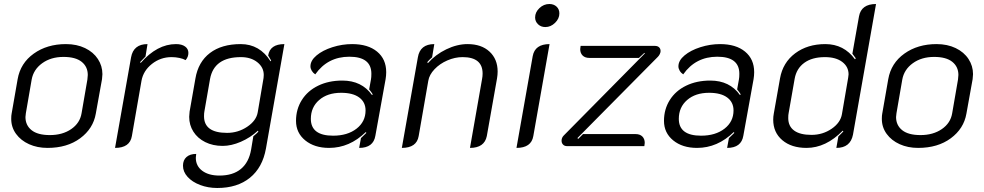

<svg xmlns="http://www.w3.org/2000/svg" viewBox="-20 -729 4911 958"><path d="M36 -136Q36 -153 38 -162L68 -334Q82 -414 148.5 -461.5Q215 -509 309 -509Q363 -509 404.5 -489Q446 -469 468.5 -434.5Q491 -400 491 -359Q491 -352 489 -334L458 -162Q445 -87 380 -39Q315 9 217 9Q166 9 125 -9.5Q84 -28 60 -61Q36 -94 36 -136ZM387 -164 416 -332Q418 -348 418 -355Q418 -396 387.5 -420.5Q357 -445 297 -445Q234 -445 190.5 -413.5Q147 -382 138 -332L109 -164Q107 -150 107 -145Q107 -104 137.5 -79.5Q168 -55 229 -55Q292 -55 335.5 -85Q379 -115 387 -164Z M686 -326 638 -50Q628 9 554 9L634 -443Q646 -509 716 -509L706 -447Q697 -438 679 -419L682 -415Q764 -509 858 -509Q887 -509 903.5 -497Q920 -485 920 -465Q920 -445 906 -429Q894 -436 875 -440Q856 -444 836 -444Q781 -444 738 -410Q695 -376 686 -326Z M893 98Q893 70 910.5 54.5Q928 39 959 39Q957 51 957 58Q957 99 989 123Q1021 147 1075 147Q1142 147 1182 114Q1222 81 1233 17L1244 -49Q1261 -63 1269 -72L1267 -77Q1229 -42 1181.5 -21.5Q1134 -1 1091 -1Q1042 -1 1004 -20Q966 -39 945 -72Q924 -105 924 -146Q924 -154 926 -172L955 -337Q969 -420 1027.5 -464.5Q1086 -509 1181 -509Q1276 -509 1330 -423L1333 -427L1318 -452Q1327 -509 1399 -509L1307 12Q1290 107 1227 158Q1164 209 1064 209Q1018 209 978.5 194Q939 179 916 153.5Q893 128 893 98ZM1266 -169 1295 -340Q1296 -345 1296 -355Q1296 -393 1264 -418.5Q1232 -444 1182 -444Q1048 -444 1028 -335L1000 -174Q998 -165 998 -149Q998 -66 1113 -66Q1168 -66 1213.5 -96.5Q1259 -127 1266 -169Z M1457 -126Q1457 -184 1486 -230Q1515 -276 1567.5 -301.5Q1620 -327 1688 -327Q1785 -327 1836 -255L1840 -258Q1834 -268 1822 -283L1831 -333Q1833 -343 1833 -361Q1833 -446 1723 -446Q1615 -446 1553 -358Q1542 -365 1535.5 -376Q1529 -387 1529 -398Q1529 -427 1559.5 -452.5Q1590 -478 1638.5 -493.5Q1687 -509 1737 -509Q1816 -509 1861.5 -471.5Q1907 -434 1907 -369Q1907 -352 1904 -334L1853 -52Q1843 9 1772 9L1781 -40Q1791 -49 1808 -66L1805 -70Q1724 9 1622 9Q1549 9 1503 -28.5Q1457 -66 1457 -126ZM1804 -178Q1804 -219 1772.5 -242.5Q1741 -266 1682 -266Q1614 -266 1572.5 -230Q1531 -194 1531 -136Q1531 -52 1642 -52Q1714 -52 1759 -87Q1804 -122 1804 -178Z M2065 -443Q2076 -509 2147 -509L2136 -443Q2121 -430 2112 -419L2115 -414Q2153 -457 2207 -483Q2261 -509 2313 -509Q2382 -509 2422.5 -471.5Q2463 -434 2463 -372Q2463 -356 2460 -338L2409 -50Q2397 9 2325 9L2385 -333Q2388 -348 2388 -362Q2388 -444 2288 -444Q2250 -444 2212 -427.5Q2174 -411 2148 -383.5Q2122 -356 2117 -326L2069 -50Q2059 9 1985 9Z M2650 -642Q2650 -668 2671.5 -688.5Q2693 -709 2721 -709Q2743 -709 2757 -696Q2771 -683 2771 -662Q2771 -636 2749.5 -615Q2728 -594 2701 -594Q2679 -594 2664.5 -608Q2650 -622 2650 -642ZM2638 -449Q2649 -509 2722 -509L2641 -50Q2631 9 2557 9Z M2782 -27Q2782 -42 2793 -53L3198 -463L3195 -465L3168 -440H2921Q2899 -440 2887 -452Q2875 -464 2875 -484Q2875 -488 2877 -500H3248Q3261 -500 3268.5 -493Q3276 -486 3276 -474Q3276 -467 3272 -459Q3268 -451 3263 -446L2861 -40L2865 -36L2889 -60H3151Q3173 -60 3185 -48Q3197 -36 3197 -16Q3197 -12 3195 0H2808Q2797 0 2789.5 -7.5Q2782 -15 2782 -27Z M3293 -126Q3293 -184 3322 -230Q3351 -276 3403.5 -301.5Q3456 -327 3524 -327Q3621 -327 3672 -255L3676 -258Q3670 -268 3658 -283L3667 -333Q3669 -343 3669 -361Q3669 -446 3559 -446Q3451 -446 3389 -358Q3378 -365 3371.5 -376Q3365 -387 3365 -398Q3365 -427 3395.5 -452.5Q3426 -478 3474.5 -493.5Q3523 -509 3573 -509Q3652 -509 3697.5 -471.5Q3743 -434 3743 -369Q3743 -352 3740 -334L3689 -52Q3679 9 3608 9L3617 -40Q3627 -49 3644 -66L3641 -70Q3560 9 3458 9Q3385 9 3339 -28.5Q3293 -66 3293 -126ZM3640 -178Q3640 -219 3608.5 -242.5Q3577 -266 3518 -266Q3450 -266 3408.5 -230Q3367 -194 3367 -136Q3367 -52 3478 -52Q3550 -52 3595 -87Q3640 -122 3640 -178Z M3838 -132Q3838 -147 3841 -163L3872 -338Q3886 -417 3947.5 -463Q4009 -509 4098 -509Q4191 -509 4246 -433L4250 -438Q4240 -452 4233 -461L4266 -647Q4277 -709 4351 -709L4236 -57Q4223 9 4153 9L4163 -48Q4163 -48 4188 -73L4185 -77Q4101 9 4004 9Q3929 9 3883.5 -29.5Q3838 -68 3838 -132ZM4181 -160 4212 -341Q4214 -353 4214 -358Q4214 -396 4182.5 -420Q4151 -444 4096 -444Q4032 -444 3993 -415.5Q3954 -387 3945 -336L3915 -165Q3913 -156 3913 -140Q3913 -99 3942.5 -77.5Q3972 -56 4029 -56Q4085 -56 4129.5 -86.5Q4174 -117 4181 -160Z M4380 -136Q4380 -153 4382 -162L4412 -334Q4426 -414 4492.5 -461.5Q4559 -509 4653 -509Q4707 -509 4748.5 -489Q4790 -469 4812.5 -434.5Q4835 -400 4835 -359Q4835 -352 4833 -334L4802 -162Q4789 -87 4724 -39Q4659 9 4561 9Q4510 9 4469 -9.5Q4428 -28 4404 -61Q4380 -94 4380 -136ZM4731 -164 4760 -332Q4762 -348 4762 -355Q4762 -396 4731.5 -420.5Q4701 -445 4641 -445Q4578 -445 4534.5 -413.5Q4491 -382 4482 -332L4453 -164Q4451 -150 4451 -145Q4451 -104 4481.5 -79.5Q4512 -55 4573 -55Q4636 -55 4679.5 -85Q4723 -115 4731 -164Z"/></svg>

Font: K2D Light
Style: Italic
Weight: 300
Italic angle: -10°
Designer: Katatrad Aksorn Co.,Ltd.
Foundry: Cadson Demak Co.,Ltd.
Version: Version 1.000; ttfautohint (v1.6)